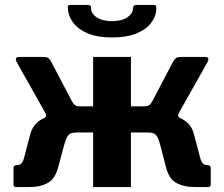

<svg xmlns="http://www.w3.org/2000/svg" viewBox="-20 -762 913 782"><path d="M47.4 0Q40.1 0 37.6 -2.6Q35 -5.1 35 -12.4V-77.9Q35 -89.2 48 -89.2Q58.4 -89.2 66.1 -95.5Q73.7 -101.9 78.3 -120.3L103.2 -214.8Q110.2 -240.6 125.6 -257.3Q140.9 -274.1 165.2 -283.4Q189.5 -292.6 223 -294.7L284.3 -328.8H359.3V-530H513.3V-328.8H589L650.3 -294.7Q683.8 -292.6 708.1 -283.4Q732.4 -274.1 748.1 -257.3Q763.8 -240.6 770.1 -214.8L795 -120.3Q799.6 -101.9 807.2 -95.5Q814.9 -89.2 825.3 -89.2Q838.3 -89.2 838.3 -77.9V-12.4Q838.3 -5.1 835.7 -2.6Q833.2 0 825.9 0H776Q727.5 0 696.6 -17.9Q665.8 -35.7 654.4 -87.7L633.2 -169.4Q626.9 -194.8 619.8 -206Q612.7 -217.2 602.8 -219.9Q592.9 -222.5 577.3 -222.5H513.3V0H359.3V-222.5H296.6Q281.7 -222.5 271.6 -219.9Q261.4 -217.2 254.5 -206Q247.5 -194.8 240.7 -169.4L218.9 -87.7Q206.6 -36 176.4 -18Q146.1 0 97.3 0ZM303.9 -267.5 160.6 -281.3Q167.9 -285 167.7 -291Q167.5 -297 163.1 -304.8L48.1 -509Q37.3 -530 58.7 -530H159.1Q171.7 -530 178.4 -524Q185.2 -518 189.8 -508.2L270.6 -354.1Q277.6 -340.6 284.5 -334.7Q291.5 -328.8 303.9 -328.8ZM561.6 -267.5V-328.8Q582.6 -328.8 589.1 -334.7Q595.7 -340.6 602.7 -354.1L683.5 -508.2Q688.4 -518 695 -524Q701.6 -530 714.2 -530H814.6Q836 -530 825.1 -509L710.2 -304.8Q700.2 -288 712.7 -281.3ZM436.4 -609.4Q378 -609.4 338.4 -625.7Q298.8 -642.1 278.2 -669.4Q257.7 -696.8 256.3 -728.3Q255.5 -736.6 257.8 -739.3Q260 -742 265.5 -742H330.5Q342.6 -742 347 -739.4Q351.4 -736.9 350.7 -730Q350 -708 372.9 -692Q395.9 -676 436.4 -676ZM436.4 -609.4V-676Q477 -676 499.6 -692Q522.1 -708 522.1 -730Q522.1 -736.9 526.2 -739.4Q530.3 -742 542.4 -742H607.3Q612.9 -742 614.7 -739.3Q616.6 -736.6 616.6 -728.3Q616.6 -696.8 596 -669.4Q575.5 -642.1 535.5 -625.7Q495.5 -609.4 436.4 -609.4Z"/></svg>

Font: Libre Franklin Thin
Style: Regular
Weight: 100
Designer: Pablo Impallari, Rodrigo Fuenzalida, Nhung Nguyen
Foundry: Impallari Type
Version: Version 3.000